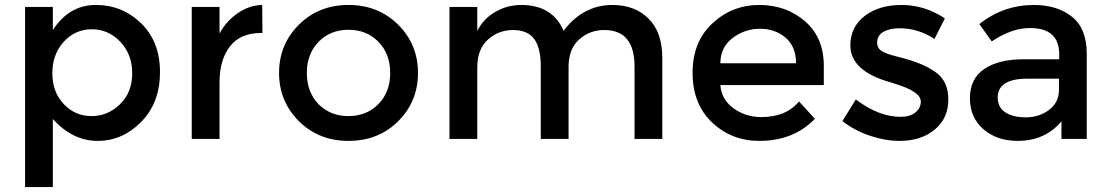

<svg xmlns="http://www.w3.org/2000/svg" viewBox="-20 -560 4476 774"><path d="M193 -80V194H81V-532H193V-439Q259 -540 366 -540Q473 -540 549 -466Q625 -392 625 -269Q625 -146 549.5 -69Q474 8 373.5 8Q273 8 193 -80ZM191 -265Q191 -189 237 -140.5Q283 -92 349 -92Q415 -92 464 -140Q513 -188 513 -264.5Q513 -341 465 -391.5Q417 -442 350 -442Q283 -442 237 -391.5Q191 -341 191 -265Z M1032 -427Q949 -427 907 -373Q865 -319 865 -228V0H753V-532H865V-425Q892 -475 938.5 -507Q985 -539 1037 -540L1038 -427Q1035 -427 1032 -427Z M1264 -140Q1312 -92 1385 -92Q1458 -92 1505.5 -140.5Q1553 -189 1553 -266Q1553 -343 1505.5 -391.5Q1458 -440 1385 -440Q1312 -440 1264.5 -391.5Q1217 -343 1217 -266Q1217 -189 1264 -140ZM1585 -71Q1505 8 1385 8Q1265 8 1185 -71.5Q1105 -151 1105 -266Q1105 -381 1185 -460.5Q1265 -540 1385 -540Q1505 -540 1585 -460.5Q1665 -381 1665 -266Q1665 -151 1585 -71Z M1904 -288V0H1792V-532H1904V-435Q1928 -484 1976.5 -512Q2025 -540 2081 -540Q2207 -540 2252 -436Q2331 -540 2449 -540Q2539 -540 2594.5 -485Q2650 -430 2650 -326V0H2538V-292Q2538 -439 2416 -439Q2359 -439 2316.5 -402.5Q2274 -366 2272 -296V0H2160V-292Q2160 -368 2133 -403.5Q2106 -439 2048 -439Q1990 -439 1947 -400.5Q1904 -362 1904 -288Z M3301 -217H2884Q2888 -159 2937 -123.5Q2986 -88 3049 -88Q3149 -88 3201 -151L3265 -81Q3179 8 3041 8Q2929 8 2850.5 -66.5Q2772 -141 2772 -266.5Q2772 -392 2852 -466Q2932 -540 3040.5 -540Q3149 -540 3225 -474.5Q3301 -409 3301 -294ZM2884 -305H3189Q3189 -372 3147 -408Q3105 -444 3043.5 -444Q2982 -444 2933 -406.5Q2884 -369 2884 -305Z M3607 8Q3549 8 3486.5 -13Q3424 -34 3376 -72L3430 -159Q3523 -89 3610 -89Q3648 -89 3670 -106.5Q3692 -124 3692 -151Q3692 -191 3586 -223Q3578 -226 3574 -227Q3408 -272 3408 -377Q3408 -451 3465.5 -495.5Q3523 -540 3615 -540Q3707 -540 3789 -486L3747 -403Q3682 -446 3606 -446Q3566 -446 3541 -431.5Q3516 -417 3516 -388Q3516 -362 3542 -350Q3560 -341 3592.5 -333Q3625 -325 3650 -317Q3675 -309 3698.5 -299Q3722 -289 3749 -271Q3803 -235 3803 -159Q3803 -83 3748 -37.5Q3693 8 3607 8Z M4361 0H4259V-71Q4193 8 4082 8Q3999 8 3944.5 -39Q3890 -86 3890 -164.5Q3890 -243 3948 -282Q4006 -321 4105 -321H4250V-341Q4250 -447 4132 -447Q4058 -447 3978 -393L3928 -463Q4025 -540 4148 -540Q4242 -540 4301.5 -492.5Q4361 -445 4361 -343ZM4249 -198V-243H4123Q4002 -243 4002 -167Q4002 -128 4032 -107.5Q4062 -87 4115.5 -87Q4169 -87 4209 -117Q4249 -147 4249 -198Z"/></svg>

Font: Montserrat_am3
Style: Regular
Weight: 400
Designer: Julieta Ulanovsky
Foundry: Julieta Ulanovsky, Armenina letters added by Vahan Hovhannisyan
Version: Version 2.001